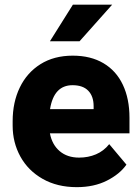

<svg xmlns="http://www.w3.org/2000/svg" viewBox="-20 -770 582 800"><path d="M32.7 0ZM519.5 -214.4H188Q196.8 -167.5 228.5 -140.4Q260.3 -113.3 309.6 -113.3Q347.7 -113.3 379.9 -127Q412.1 -140.6 435.1 -169.4L506.8 -84Q479 -44.4 425.3 -17.3Q371.6 9.8 299.8 9.8Q218.3 9.8 157.7 -24.7Q97.2 -59.1 64.9 -117.7Q32.7 -176.3 32.7 -246.6V-265.1Q32.7 -343.8 62.5 -405.5Q92.3 -467.3 148.7 -502.7Q205.1 -538.1 283.2 -538.1Q357.9 -538.1 411.1 -506.6Q464.4 -475.1 491.9 -416.7Q519.5 -358.4 519.5 -279.3ZM370.1 -327.6Q370.1 -368.7 347.9 -391.8Q325.7 -415 282.2 -415Q204.6 -415 188.5 -315.4H370.1ZM447.3 -750.5 311.5 -598.1H188L283.7 -750.5Z"/></svg>

Font: Heebo ExtraBold
Style: Regular
Weight: 800
Designer: Oded Ezer
Foundry: Meir Sadan
Version: Version 2.001; ttfautohint (v1.5.14-ce02) -l 8 -r 50 -G 200 